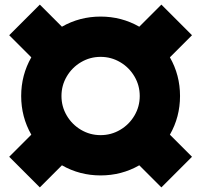

<svg xmlns="http://www.w3.org/2000/svg" viewBox="-20 -797 874 834"><path d="M718 -212 814 -116 681 17 585 -79Q508 -35 417 -35Q326 -35 249 -79L153 17L20 -116L116 -212Q72 -289 72 -380Q72 -471 116 -548L20 -644L153 -777L249 -681Q326 -725 417 -725Q508 -725 585 -681L681 -777L814 -644L718 -548Q762 -471 762 -380Q762 -289 718 -212ZM417 -210Q463 -210 502 -233Q541 -256 564 -295Q587 -334 587 -380Q587 -426 564 -465Q541 -504 502 -527Q463 -550 417 -550Q371 -550 332 -527Q293 -504 270 -465Q247 -426 247 -380Q247 -334 270 -295Q293 -256 332 -233Q371 -210 417 -210Z"/></svg>

Font: Mantou Sans
Style: Regular
Weight: 400
Designer: Mant0u / artakana
Foundry: Mant0u / artakana
Version: Version 1.001;October 22, 2023;FontCreator 14.0.0.2901 64-bi